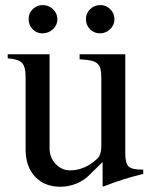

<svg xmlns="http://www.w3.org/2000/svg" viewBox="-20 -712 598 743"><path d="M534.2 -39.1Q491.2 -28.3 457 -17.6Q422.9 -6.8 379.9 9.8L377 7.8V-85L328.1 -37.1Q305.7 -13.7 275.4 -1.5Q245.1 10.7 213.9 10.7Q152.3 10.7 115.7 -28.3Q79.1 -67.4 79.1 -133.8V-415Q79.1 -454.1 64.9 -468.8Q50.8 -483.4 9.8 -486.3V-502H171.9V-137.7Q171.9 -102.5 195.3 -77.6Q218.8 -52.7 252 -52.7Q277.3 -52.7 303.2 -63Q329.1 -73.2 351.6 -93.8Q362.3 -101.6 367.2 -114.7Q372.1 -127.9 372.1 -150.4V-412.1Q372.1 -432.6 368.7 -445.8Q365.2 -459 356 -466.8Q346.7 -474.6 330.1 -478Q313.5 -481.4 288.1 -482.4V-502H464.8V-119.1Q464.8 -80.1 477.5 -67.9Q490.2 -55.7 528.3 -55.7H534.2ZM145.5 -692.4Q168 -692.4 185.1 -676.3Q202.1 -660.2 202.1 -637.7Q202.1 -615.2 185.1 -599.1Q168 -583 143.6 -583Q121.1 -583 106 -599.1Q90.8 -615.2 90.8 -638.7Q90.8 -661.1 106.9 -676.8Q123 -692.4 145.5 -692.4ZM368.2 -692.4Q390.6 -692.4 406.7 -676.3Q422.9 -660.2 422.9 -637.7Q422.9 -615.2 406.2 -599.1Q389.6 -583 366.2 -583Q343.8 -583 328.1 -599.1Q312.5 -615.2 312.5 -638.7Q312.5 -661.1 329.1 -676.8Q345.7 -692.4 368.2 -692.4Z"/></svg>

Font: Jomolhari
Style: Regular
Weight: 400
Designer: Christopher J. Fynn
Foundry: Christopher  J.  Fynn (Karma Drubgy¸ Tenzin).
Version: Version alpha 0.003c 2006